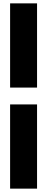

<svg xmlns="http://www.w3.org/2000/svg" viewBox="-20 -900 280 1140"><path d="M40 -880H200V-380H40ZM40 -280H200V220H40Z"/></svg>

Font: Lineal Heavy
Style: Regular
Weight: 900
Designer: Created by Frank Adebiaye with contributions from Anton Moglia & Ariel Martín Pérez
Created by Frank ADEBIAYE with FontF
Foundry: Velvetyne Type Foundry
Version: Version 2.000